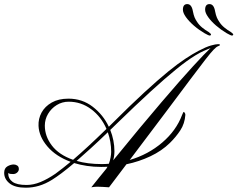

<svg xmlns="http://www.w3.org/2000/svg" viewBox="-20 -897 1138 920"><path d="M103.5 2.4Q51.8 2.4 25.9 -18.3Q0 -39.1 0 -68.8Q0 -90.8 15.4 -99.9Q30.8 -108.9 45.9 -108.9Q54.2 -108.9 62.3 -104Q70.3 -99.1 70.3 -86.9Q70.3 -77.6 62.3 -70.3Q54.2 -63 43 -63Q36.6 -63 30.5 -63.7Q24.4 -64.5 19.5 -67.9V-64.5Q19.5 -41 39.8 -25.9Q60.1 -10.7 107.4 -10.7Q140.1 -10.7 174.3 -24.9Q208.5 -39.1 245.6 -64.5Q263.7 -77.6 281.5 -91.8Q299.3 -106 318.4 -121.6Q247.6 -147.9 207.3 -195.1Q167 -242.2 164.6 -293.9Q163.1 -328.1 179.2 -357.7Q195.3 -387.2 228 -405.8Q260.7 -424.3 308.1 -424.3Q374 -424.3 424.3 -385.5Q474.6 -346.7 501.5 -289.6L514.6 -302.7Q605 -393.1 671.4 -454.1Q737.8 -515.1 785.6 -554Q833.5 -592.8 868.4 -615.7Q903.3 -638.7 930.2 -652.8Q966.3 -671.9 989.7 -678.7Q1013.2 -685.5 1025.4 -685.5Q1034.2 -685.5 1034.2 -681.2Q1034.2 -679.2 1024.4 -675.3Q1017.1 -672.9 1003.4 -658.7Q989.7 -644.5 963.4 -610.6Q937 -576.7 891.4 -515.9Q845.7 -455.1 775.1 -360.6Q704.6 -266.1 601.6 -130.4Q690.4 -156.7 757.3 -213.9Q824.2 -271 852.5 -346.2Q858.4 -360.8 860.4 -360.8Q861.8 -360.8 865 -356.7Q868.2 -352.5 868.2 -346.7Q865.2 -304.7 844.2 -272.7Q823.2 -240.7 793.9 -211.9Q754.9 -173.8 700.7 -148.2Q646.5 -122.6 585.9 -109.9L502.4 0.5Q487.3 -0.5 471.4 -1.5Q455.6 -2.4 445.8 -2.4Q437.5 -2.4 430.9 -1.5Q424.3 -0.5 417.5 0.5Q436 -22.9 454.1 -45.2Q472.2 -67.4 489.7 -88.9Q493.7 -94.7 495.1 -98.1Q487.3 -97.7 479.7 -97.4Q472.2 -97.2 464.4 -97.2Q428.7 -97.2 396.2 -102.1Q363.8 -106.9 335.4 -115.7Q300.8 -86.4 274.7 -66.9Q248.5 -47.4 229.5 -35.6Q198.2 -16.1 167 -6.8Q135.7 2.4 103.5 2.4ZM522.5 -128.9Q660.2 -297.9 754.2 -407.7Q848.1 -517.6 905.3 -579.8Q962.4 -642.1 989.3 -667Q973.6 -660.6 956.8 -653.3Q939.9 -646 916.5 -631.8Q877 -607.9 825 -565.7Q772.9 -523.4 702.9 -459.5Q632.8 -395.5 539.6 -304.7L508.3 -274.4Q518.1 -250 523.2 -224.1Q528.3 -198.2 528.3 -172.4Q528.3 -150.4 522.5 -128.9ZM330.1 -131.3Q363.8 -160.2 402.6 -196Q441.4 -231.9 490.2 -279.3Q465.3 -337.4 417.2 -373.5Q369.1 -409.7 309.1 -409.7Q277.8 -409.7 251.7 -393.6Q225.6 -377.4 210.2 -351.3Q194.8 -325.2 194.8 -294.9Q194.8 -244.1 228.5 -199.7Q262.2 -155.3 330.1 -131.3ZM467.3 -110.8Q484.9 -110.8 501.5 -112.3Q507.3 -127.4 510 -143.1Q512.7 -158.7 512.7 -169.4Q512.7 -217.8 496.6 -263.2Q452.1 -220.2 414.8 -186.3Q377.4 -152.3 347.2 -126Q400.4 -110.8 467.3 -110.8ZM1091.8 -726.6Q1085.9 -726.6 1066.4 -737.8Q1039.1 -753.9 1015.4 -774.4Q991.7 -794.9 977.3 -815.2Q962.9 -835.4 962.9 -850.6Q962.9 -877.4 983.9 -877.4Q1004.9 -877.4 1010.7 -842.8Q1014.6 -823.2 1019.3 -812.7Q1023.9 -802.2 1030.3 -793Q1040 -777.3 1055.7 -764.6Q1071.3 -752 1085.4 -744.1Q1097.7 -734.9 1097.7 -732.4Q1097.7 -732.4 1096.7 -729.5Q1095.7 -726.6 1091.8 -726.6ZM985.4 -726.6Q979.5 -726.6 960 -737.8Q932.6 -753.9 908.9 -774.4Q885.3 -794.9 870.8 -815.2Q856.4 -835.4 856.4 -850.6Q856.4 -877.4 877.4 -877.4Q898.4 -877.4 904.3 -842.8Q908.2 -823.2 912.8 -812.7Q917.5 -802.2 923.8 -793Q933.6 -777.3 949.2 -764.6Q964.8 -752 979 -744.1Q991.2 -734.9 991.2 -732.4Q991.2 -732.4 990.2 -729.5Q989.3 -726.6 985.4 -726.6Z"/></svg>

Font: Pinyon Script
Style: Regular
Weight: 400
Designer: Nicole Fally, Eben Sorkin
Foundry: Sorkin Type Co.
Version: Version 1.008; ttfautohint (v1.8.4.7-5d5b)